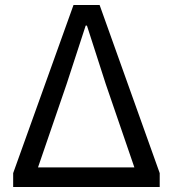

<svg xmlns="http://www.w3.org/2000/svg" viewBox="-20 -753 696 773"><path d="M33 0V-56L276 -733H381L623 -56V0ZM133 -79H521L406 -414L330 -650H325L248 -414Z"/></svg>

Font: Farlight84_Sys_V01
Style: Regular
Weight: 400
Designer: Ryoko NISHIZUKA  (kana, bopomofo & ideographs); Paul D. Hunt (Latin, Greek & Cyrillic); Sandoll Communications , Soo-you
Foundry: Adobe
Version: Version 2.004;October 29, 2024;FontCreator 14.0.0.2814 64-bi